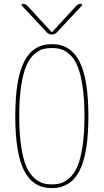

<svg xmlns="http://www.w3.org/2000/svg" viewBox="-20 -970 540 1000"><path d="M224.6 -800.8 93.8 -940.4Q91.8 -943.4 93.3 -946.8Q94.7 -950.2 98.6 -950.2Q111.3 -950.2 122.1 -940.4L248 -803.7H250H252L377.9 -940.4Q387.7 -950.2 401.4 -950.2Q405.3 -950.2 407.2 -946.8Q409.2 -943.4 406.2 -940.4L275.4 -800.8Q264.6 -790 250 -790Q235.4 -790 224.6 -800.8ZM298.8 -713.4Q277.3 -719.7 250 -719.7Q222.7 -719.7 201.2 -713.4Q179.7 -707 156.2 -685.5Q132.8 -664.1 116.7 -626.5Q100.6 -588.9 90.3 -522.5Q80.1 -456.1 80.1 -365.2Q80.1 -274.4 90.3 -207.5Q100.6 -140.6 116.7 -103.5Q132.8 -66.4 156.2 -44.9Q179.7 -23.4 201.2 -16.6Q222.7 -9.8 250 -9.8Q277.3 -9.8 298.8 -16.6Q320.3 -23.4 343.8 -44.9Q367.2 -66.4 383.3 -103.5Q399.4 -140.6 409.7 -207.5Q419.9 -274.4 419.9 -365.2Q419.9 -456.1 409.7 -522.5Q399.4 -588.9 383.3 -626.5Q367.2 -664.1 343.8 -685.5Q320.3 -707 298.8 -713.4ZM394 -80.6Q347.7 9.8 250 9.8Q152.3 9.8 106 -80.6Q59.6 -170.9 59.6 -364.7Q59.6 -558.6 106 -649.4Q152.3 -740.2 250 -740.2Q347.7 -740.2 394 -649.4Q440.4 -558.6 440.4 -364.7Q440.4 -170.9 394 -80.6Z"/></svg>

Font: Rounded-X Mgen+ 1m thin
Style: Regular
Weight: 100
Designer: [Source Han Sans]
Ryoko NISHIZUKA  (kana & ideographs); Paul D. Hunt (Latin, Greek & Cyrillic); Wenlong ZHANG  (bopomofo
Version: Version 1.059.20150602